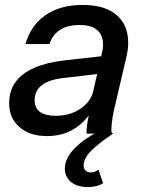

<svg xmlns="http://www.w3.org/2000/svg" viewBox="-20 -540 585 776"><path d="M330 0Q329 -13 332 -35.5Q335 -58 342 -88L338 -89L393 -330Q400 -360 393.5 -385Q387 -410 365 -424.5Q343 -439 302 -439Q252 -439 221.5 -418.5Q191 -398 180 -362H83Q104 -437 163.5 -478.5Q223 -520 313 -520Q388 -520 432 -493Q476 -466 490.5 -419.5Q505 -373 492 -315L439 -88Q435 -69 432 -43.5Q429 -18 431 0ZM170 10Q100 10 58.5 -26.5Q17 -63 17 -122Q17 -174 43.5 -209.5Q70 -245 120 -266.5Q170 -288 241 -296L410 -315L393 -243L239 -225Q180 -219 150 -196.5Q120 -174 120 -134Q120 -103 142 -87.5Q164 -72 205 -72Q263 -72 305 -100.5Q347 -129 357 -172L353 -95Q325 -47 278.5 -18.5Q232 10 170 10ZM336 216Q291 216 266.5 195Q242 174 242 141Q242 98 285.5 55.5Q329 13 404 -21L437 0Q377 40 347.5 70.5Q318 101 318 129Q318 141 325.5 149Q333 157 347 157Q362 157 378 146L397 201Q382 209 367.5 212.5Q353 216 336 216Z"/></svg>

Font: Instrument Sans Medium
Style: Italic
Weight: 500
Italic angle: -13°
Designer: Rodrigo Fuenzalida
Foundry: fragTYPE
Version: Version 1.000;gftools[0.9.28]